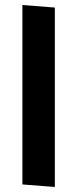

<svg xmlns="http://www.w3.org/2000/svg" viewBox="-20 -733 306 763"><path d="M198 -703V10L69 0V-713Z"/></svg>

Font: Palanquin Dark
Style: Regular
Weight: 400
Designer: Pria Ravichandran
Version: Version 1.000